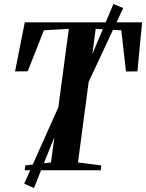

<svg xmlns="http://www.w3.org/2000/svg" viewBox="-20 -855 734 964"><path d="M104 0 107 -24.5 236 -39.5 325.5 -710 200.5 -703 119 -497 55.5 -496.5 104.5 -743H693.5L670 -496.5L612.5 -496L589 -703L460.5 -710L371.5 -39.5L488.5 -24.5L486 0ZM101.5 67 304.5 -387 370.5 -409.5 549.5 -835 598.5 -814.5 402.5 -395.5 336 -373.5 150.5 89Z"/></svg>

Font: Merriweather 120pt SemiBold
Style: Italic
Weight: 600
Italic angle: -7.8°
Version: Version 2.101